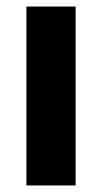

<svg xmlns="http://www.w3.org/2000/svg" viewBox="-20 -569 314 589"><path d="M212 0V-549H61V0Z"/></svg>

Font: Noto Sans Malayalam Condensed ExtraBold
Style: Regular
Weight: 800
Width: 3
Designer: Jelle Bosma - Monotype Design Team
Foundry: Monotype Imaging Inc.
Version: Version 2.104